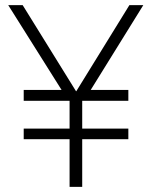

<svg xmlns="http://www.w3.org/2000/svg" viewBox="-20 -725 589 745"><path d="M250 0V-185H72V-226H250V-334H72V-376H231L224 -368L12 -705H68L275 -371H276L482 -705H536L327 -368L320 -376H478V-334H299V-226H478V-185H299V0Z"/></svg>

Font: Nunito Sans 7pt SemiCondensed ExtraLight
Style: Regular
Weight: 250
Width: 4
Designer: Vernon Adams
Foundry: Vernon Adams
Version: Version 3.101;gftools[0.9.27]